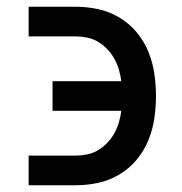

<svg xmlns="http://www.w3.org/2000/svg" viewBox="-20 -550 540 570"><path d="M65 0V-88H204Q221 -88 238.5 -91.5Q256 -95 271 -104Q286 -113 298.5 -126Q311 -139 319.5 -154.5Q328 -170 333 -187Q338 -204 340 -221H136V-309H340Q338 -326 333 -343Q328 -360 319.5 -375.5Q311 -391 298.5 -404Q286 -417 271 -426Q256 -435 238.5 -438.5Q221 -442 204 -442H65V-530H204Q238 -530 271 -523Q304 -516 333.5 -498.5Q363 -481 385 -455Q407 -429 420 -397.5Q433 -366 438 -332.5Q443 -299 443 -265Q443 -231 438 -197.5Q433 -164 420 -132.5Q407 -101 385 -75Q363 -49 333.5 -31.5Q304 -14 271 -7Q238 0 204 0Z"/></svg>

Font: Iosevka Slab Semibold
Style: Regular
Weight: 600
Monospace: yes
Designer: Belleve Invis
Foundry: Belleve Invis
Version: Version 11.1.1; ttfautohint (v1.8.3)